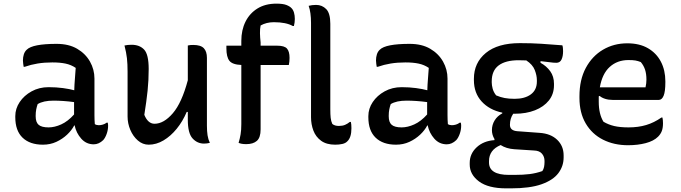

<svg xmlns="http://www.w3.org/2000/svg" viewBox="-20 -785 3740 1055"><path d="M499 -353V-152Q499 -139 499.5 -127Q500 -115 501 -103Q510 -97 523 -97Q534 -97 545.5 -100.5Q557 -104 566 -111H572Q573 -107 573.5 -103Q574 -99 574 -94Q574 -71 566 -49Q558 -27 547 -15Q523 8 495 8Q454 8 426.5 -23Q399 -54 390 -96H388Q374 -69 348.5 -45Q323 -21 289.5 -5.5Q256 10 216 10Q144 10 104 -28.5Q64 -67 64 -141V-147Q64 -188 88 -224Q112 -260 153.5 -283Q195 -306 247 -306Q289 -306 326 -301Q363 -296 388 -289Q389 -322 391.5 -351Q394 -380 396 -412Q371 -429 340.5 -435.5Q310 -442 268 -442Q224 -442 187 -436Q150 -430 116 -418H110Q109 -426 107.5 -434.5Q106 -443 106 -453Q106 -471 111 -486.5Q116 -502 127 -512Q159 -544 291 -544Q358 -544 404 -517Q450 -490 474.5 -446.5Q499 -403 499 -353ZM176 -146Q176 -113 192.5 -99Q209 -85 247 -85Q280 -85 316.5 -101.5Q353 -118 387 -156V-224Q358 -228 329 -230Q300 -232 274 -232Q218 -232 187 -213Q182 -199 179 -183.5Q176 -168 176 -149Z M703 -539Q747 -539 772 -512.5Q797 -486 797 -406Q797 -344 791 -286.5Q785 -229 773 -154Q793 -105 829 -105Q880 -105 929.5 -162.5Q979 -220 1012 -344V-535Q1020 -537 1026.5 -537.5Q1033 -538 1042 -538Q1083 -538 1100 -520Q1117 -502 1117 -467V-94Q1117 -64 1120.5 -41.5Q1124 -19 1133 0Q1125 2 1117 3Q1109 4 1101 4Q1064 4 1038 -24.5Q1012 -53 1012 -127V-170H1006Q984 -118 951 -77.5Q918 -37 878.5 -13.5Q839 10 797 10Q764 10 737.5 -13Q711 -36 696 -71.5Q681 -107 681 -145V-391Q681 -434 677.5 -465Q674 -496 664 -535Q681 -539 703 -539Z M1412 -74Q1412 -29 1391.5 -11Q1371 7 1333 7Q1318 7 1308 5Q1298 3 1291 0Q1298 -23 1302 -46.5Q1306 -70 1306 -103V-428Q1257 -430 1240.5 -451Q1224 -472 1224 -519V-534H1306V-560Q1306 -620 1329 -666Q1352 -712 1395 -738.5Q1438 -765 1499 -765Q1535 -765 1554 -757.5Q1573 -750 1582 -740Q1591 -731 1595.5 -715.5Q1600 -700 1600 -681Q1600 -662 1595 -642H1589Q1552 -663 1485 -663Q1444 -663 1412 -645Q1408 -626 1408.5 -602Q1409 -578 1412 -552V-534H1503Q1543 -534 1557 -518Q1571 -502 1571 -467Q1571 -457 1570 -446.5Q1569 -436 1567 -428H1412Z M1689 -659Q1689 -717 1676 -753Q1694 -758 1717 -758Q1750 -758 1772.5 -735Q1795 -712 1795 -654V-184Q1795 -156 1797 -137.5Q1799 -119 1806 -104Q1819 -93 1842 -93Q1862 -93 1876 -99Q1890 -105 1902 -115H1908Q1911 -102 1911 -80Q1911 -30 1889 -9Q1879 2 1861 6Q1843 10 1822 10Q1774 10 1744.5 -11.5Q1715 -33 1702 -67.5Q1689 -102 1689 -141Z M2439 -353V-152Q2439 -139 2439.5 -127Q2440 -115 2441 -103Q2450 -97 2463 -97Q2474 -97 2485.5 -100.5Q2497 -104 2506 -111H2512Q2513 -107 2513.5 -103Q2514 -99 2514 -94Q2514 -71 2506 -49Q2498 -27 2487 -15Q2463 8 2435 8Q2394 8 2366.5 -23Q2339 -54 2330 -96H2328Q2314 -69 2288.5 -45Q2263 -21 2229.5 -5.5Q2196 10 2156 10Q2084 10 2044 -28.5Q2004 -67 2004 -141V-147Q2004 -188 2028 -224Q2052 -260 2093.5 -283Q2135 -306 2187 -306Q2229 -306 2266 -301Q2303 -296 2328 -289Q2329 -322 2331.5 -351Q2334 -380 2336 -412Q2311 -429 2280.5 -435.5Q2250 -442 2208 -442Q2164 -442 2127 -436Q2090 -430 2056 -418H2050Q2049 -426 2047.5 -434.5Q2046 -443 2046 -453Q2046 -471 2051 -486.5Q2056 -502 2067 -512Q2099 -544 2231 -544Q2298 -544 2344 -517Q2390 -490 2414.5 -446.5Q2439 -403 2439 -353ZM2116 -146Q2116 -113 2132.5 -99Q2149 -85 2187 -85Q2220 -85 2256.5 -101.5Q2293 -118 2327 -156V-224Q2298 -228 2269 -230Q2240 -232 2214 -232Q2158 -232 2127 -213Q2122 -199 2119 -183.5Q2116 -168 2116 -149Z M2683 -70Q2683 -99 2698 -123.5Q2713 -148 2740 -162V-166Q2669 -181 2626.5 -227.5Q2584 -274 2584 -345V-352Q2584 -440 2649.5 -494Q2715 -548 2837 -548Q2901 -548 2954.5 -544.5Q3008 -541 3070 -536Q3072 -531 3073 -522Q3074 -513 3074 -504Q3074 -476 3065.5 -458Q3057 -440 3037 -440Q3021 -440 3001 -443Q2981 -446 2950 -449V-440Q2983 -422 3003.5 -393.5Q3024 -365 3024 -325V-317Q3024 -268 2996 -233Q2968 -198 2919.5 -179Q2871 -160 2809 -160Q2804 -160 2800 -160Q2782 -134 2782 -99Q2782 -67 2823 -64L2945 -55Q3006 -51 3041.5 -17Q3077 17 3077 69V80Q3077 128 3048 166.5Q3019 205 2955.5 227.5Q2892 250 2787 250H2762Q2663 250 2612 212Q2561 174 2561 119V110Q2561 60 2599 24.5Q2637 -11 2697 -15V-21Q2683 -44 2683 -70ZM2706 -261Q2729 -251 2752.5 -246.5Q2776 -242 2808 -242Q2864 -242 2897 -266.5Q2930 -291 2930 -337V-345Q2930 -370 2918.5 -400Q2907 -430 2872 -453Q2852 -454 2830 -454Q2758 -454 2720 -425.5Q2682 -397 2682 -338V-332Q2682 -317 2687 -298Q2692 -279 2706 -261ZM2777 176H2806Q2855 176 2890.5 171.5Q2926 167 2960 155Q2967 145 2969.5 132Q2972 119 2972 106V99Q2972 76 2958 59.5Q2944 43 2915 42L2806 35Q2762 32 2731 12Q2667 39 2667 100V108Q2667 176 2777 176Z M3427 -547Q3494 -547 3540.5 -520Q3587 -493 3611.5 -446Q3636 -399 3636 -338V-333Q3636 -282 3626.5 -259Q3617 -236 3600 -236H3346Q3324 -236 3305 -242Q3286 -248 3275 -258L3270 -256Q3270 -246 3270 -235V-226Q3270 -158 3296 -116Q3323 -100 3355 -92.5Q3387 -85 3434 -85Q3487 -85 3530.5 -98Q3574 -111 3614 -139H3620Q3623 -126 3623 -108Q3623 -82 3616.5 -65Q3610 -48 3596 -34Q3572 -10 3528 1.5Q3484 13 3431 13Q3354 13 3293.5 -17.5Q3233 -48 3198.5 -106.5Q3164 -165 3164 -247V-256Q3164 -347 3199 -412Q3234 -477 3293.5 -512Q3353 -547 3427 -547ZM3433 -455Q3372 -455 3330.5 -417.5Q3289 -380 3276 -305H3527Q3532 -327 3532 -347Q3532 -379 3524.5 -402Q3517 -425 3501 -444Q3486 -450 3472 -452.5Q3458 -455 3433 -455Z"/></svg>

Font: Recursive Sn Csl St Med
Style: Regular
Weight: 500
Version: Version 1.079;hotconv 1.0.112;makeotfexe 2.5.65598; ttfautoh